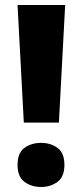

<svg xmlns="http://www.w3.org/2000/svg" viewBox="-20 -734 328 766"><path d="M215 -245H75L50 -714H240ZM50 -76Q50 -124 77.5 -144Q105 -164 144 -164Q182 -164 209.5 -144Q237 -124 237 -76Q237 -29 209.5 -8.5Q182 12 144 12Q105 12 77.5 -8.5Q50 -29 50 -76Z"/></svg>

Font: Noto Sans Thaana ExtraBold
Style: Regular
Weight: 800
Designer: David Williams
Foundry: Google Inc.
Version: Version 3.001; ttfautohint (v1.8.4.7-5d5b)